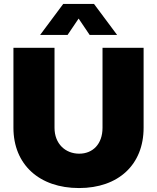

<svg xmlns="http://www.w3.org/2000/svg" viewBox="-20 -943 795 972"><path d="M300 -923 183 -766H322L378 -849L434 -766H573L456 -923ZM256 -296V-701H48V-296C48 -110 179 9 380 9C580 9 707 -110 707 -296V-701H499V-296C499 -214 450 -165 381 -165C311 -165 256 -215 256 -296Z"/></svg>

Font: Montserrat ExtraBold
Style: Regular
Weight: 800
Designer: Julieta Ulanovsky
Foundry: Julieta Ulanovsky
Version: Version 4.000